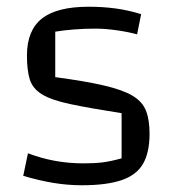

<svg xmlns="http://www.w3.org/2000/svg" viewBox="-20 -535 513 570"><path d="M60 -370Q60 -445 104.5 -480Q149 -515 243 -515Q285 -515 322.5 -510Q360 -505 399 -493L387 -433Q362 -440 327.5 -445Q293 -450 263 -450Q230 -450 199 -447.5Q168 -445 144 -441V-306Q234 -294 289.5 -281Q345 -268 374 -250.5Q403 -233 413.5 -206Q424 -179 424 -138Q424 -82 404.5 -48.5Q385 -15 340.5 0Q296 15 223 15Q181 15 138.5 8Q96 1 49 -13L63 -80Q141 -50 228 -50Q261 -50 285 -53Q309 -56 341 -65V-199Q245 -214 188.5 -226Q132 -238 104.5 -255Q77 -272 68.5 -299Q60 -326 60 -370Z"/></svg>

Font: Changa ExtraLight Light
Style: Regular
Weight: 300
Version: Version 3.002; ttfautohint (v1.8.2)